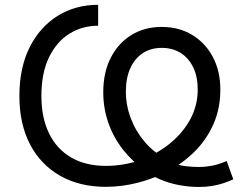

<svg xmlns="http://www.w3.org/2000/svg" viewBox="-20 -757 1025 788"><path d="M796.4 10.3Q753.9 10.3 712.4 2.2Q670.9 -5.9 635.3 -21.5Q599.6 -37.1 574.2 -58.6Q523.4 -93.8 484.9 -142.8Q446.3 -191.9 425 -252Q403.8 -312 403.8 -378.9Q403.8 -460 434.6 -520Q465.3 -580.1 519.3 -613.3Q573.2 -646.5 643.6 -646.5Q714.4 -646.5 768.6 -613.8Q822.8 -581.1 853.5 -523.2Q884.3 -465.3 884.3 -389.6Q884.3 -311.5 856.2 -248Q828.1 -184.6 780.3 -136.5Q732.4 -88.4 671.6 -55.9Q610.8 -23.4 544.7 -6.8Q478.5 9.8 414.6 9.8Q306.2 9.8 226.3 -35.9Q146.5 -81.5 103 -165Q59.6 -248.5 59.6 -363.3Q59.6 -479 101.6 -562.7Q143.6 -646.5 216.6 -691.9Q289.6 -737.3 382.8 -737.3V-651.4Q317.4 -651.4 264.6 -618.4Q211.9 -585.4 180.9 -521.2Q149.9 -457 149.9 -363.3Q149.9 -273.9 181.4 -209.5Q212.9 -145 272.2 -110.6Q331.5 -76.2 414.6 -76.2Q487.8 -76.2 555.2 -100.1Q622.6 -124 676 -167Q729.5 -210 760.5 -266.8Q791.5 -323.7 791.5 -389.6Q791.5 -442.4 772.9 -480.7Q754.4 -519 721.2 -539.8Q688 -560.5 643.6 -560.5Q598.6 -560.5 565.7 -538.6Q532.7 -516.6 514.6 -476.6Q496.6 -436.5 496.6 -381.3Q496.6 -325.2 516.8 -271.5Q537.1 -217.8 574.5 -174.1Q611.8 -130.4 663.1 -104.5Q689 -85 721.2 -78.4Q753.4 -71.8 797.9 -71.8Q822.3 -71.8 849.9 -76.9Q877.4 -82 910.2 -96.2L937.5 -21Q919.4 -12.7 897.7 -5.4Q876 2 850.8 6.1Q825.7 10.3 796.4 10.3Z"/></svg>

Font: Inter Variable LoSnoCo
Style: Regular
Weight: 400
Designer: Rasmus Andersson
Foundry: rsms
Version: Version 4.000;git-a52131595; featfreeze: case,dlig,ss01,ss02